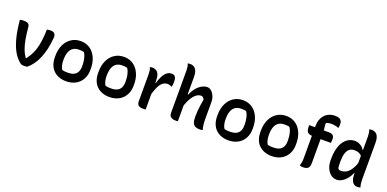

<svg xmlns="http://www.w3.org/2000/svg" viewBox="-7 -1628 5044 2502"><g transform="rotate(20 2515.0 -377.5)"><path d="M96 -543Q123 -543 141.5 -538.5Q160 -534 171 -522.5Q182 -511 184 -490Q193 -390 206.5 -316.5Q220 -243 240.5 -189.5Q261 -136 291 -94H298Q322 -125 342 -159.5Q362 -194 377 -233.5Q392 -273 401.5 -319.5Q411 -366 416.5 -419.5Q422 -473 423 -536Q435 -540 448.5 -541.5Q462 -543 474 -543Q501 -543 517 -534Q533 -525 540 -507.5Q547 -490 544 -464Q537 -380 521 -309Q505 -238 480 -178.5Q455 -119 422 -73.5Q389 -28 348 6Q339 7 326.5 8.5Q314 10 301 10Q286 10 274.5 7Q263 4 251 -4.5Q239 -13 222 -30Q193 -59 169 -95.5Q145 -132 126 -177.5Q107 -223 92 -277.5Q77 -332 66.5 -396.5Q56 -461 49 -536Q59 -540 72.5 -541.5Q86 -543 96 -543Z M893 -547Q942 -547 986 -528.5Q1030 -510 1063.5 -472Q1097 -434 1116.5 -378.5Q1136 -323 1136 -250V-237Q1136 -162 1104.5 -106Q1073 -50 1017 -19.5Q961 11 886 11Q835 11 791 -4.5Q747 -20 714 -50.5Q681 -81 662.5 -128Q644 -175 644 -238V-250Q644 -340 675.5 -407Q707 -474 763.5 -510.5Q820 -547 893 -547ZM907 -434Q858 -434 825.5 -412Q793 -390 777 -347Q761 -304 761 -242V-235Q761 -200 768 -167.5Q775 -135 792 -110Q810 -105 828 -103.5Q846 -102 869 -102Q921 -102 954 -118Q987 -134 1003 -166Q1019 -198 1019 -246V-252Q1019 -306 1009 -349.5Q999 -393 977 -426Q963 -431 946.5 -432.5Q930 -434 907 -434Z M1493 -547Q1542 -547 1586 -528.5Q1630 -510 1663.5 -472Q1697 -434 1716.5 -378.5Q1736 -323 1736 -250V-237Q1736 -162 1704.5 -106Q1673 -50 1617 -19.5Q1561 11 1486 11Q1435 11 1391 -4.5Q1347 -20 1314 -50.5Q1281 -81 1262.5 -128Q1244 -175 1244 -238V-250Q1244 -340 1275.5 -407Q1307 -474 1363.5 -510.5Q1420 -547 1493 -547ZM1507 -434Q1458 -434 1425.5 -412Q1393 -390 1377 -347Q1361 -304 1361 -242V-235Q1361 -200 1368 -167.5Q1375 -135 1392 -110Q1410 -105 1428 -103.5Q1446 -102 1469 -102Q1521 -102 1554 -118Q1587 -134 1603 -166Q1619 -198 1619 -246V-252Q1619 -306 1609 -349.5Q1599 -393 1577 -426Q1563 -431 1546.5 -432.5Q1530 -434 1507 -434Z M1982 -367H1995Q2012 -427 2034 -468.5Q2056 -510 2085 -532Q2114 -554 2148 -554Q2163 -554 2174 -550.5Q2185 -547 2193 -539Q2204 -529 2209 -510.5Q2214 -492 2214 -459Q2214 -450 2213.5 -441.5Q2213 -433 2212 -424.5Q2211 -416 2209 -408Q2207 -400 2205 -393H2199Q2187 -401 2174 -405Q2161 -409 2142 -409Q2108 -409 2079 -386.5Q2050 -364 2026.5 -315.5Q2003 -267 1982 -190ZM1989 1Q1982 2 1976.5 3Q1971 4 1966 4Q1961 4 1955 4Q1930 4 1913.5 -0.5Q1897 -5 1887 -15Q1877 -25 1872.5 -38Q1868 -51 1868 -68Q1868 -109 1868 -147.5Q1868 -186 1868 -223.5Q1868 -261 1868 -297Q1868 -333 1868 -369.5Q1868 -406 1868 -441Q1868 -469 1864.5 -493.5Q1861 -518 1851 -537Q1857 -538 1863 -539Q1869 -540 1875.5 -541Q1882 -542 1887 -542Q1916 -542 1939 -528.5Q1962 -515 1975.5 -483Q1989 -451 1989 -395Q1989 -355 1989 -313.5Q1989 -272 1989 -231Q1989 -190 1989 -150.5Q1989 -111 1989 -72.5Q1989 -34 1989 1Z M2403 4Q2371 4 2351.5 -5.5Q2332 -15 2323.5 -31Q2315 -47 2315 -65Q2315 -148 2315 -221.5Q2315 -295 2315 -363.5Q2315 -432 2315 -503.5Q2315 -575 2315 -655Q2315 -682 2311.5 -706.5Q2308 -731 2298 -750Q2304 -752 2310 -752.5Q2316 -753 2322.5 -754Q2329 -755 2334 -755Q2361 -755 2384 -742Q2407 -729 2421.5 -697Q2436 -665 2436 -609Q2436 -530 2436 -454Q2436 -378 2436 -302.5Q2436 -227 2436 -151.5Q2436 -76 2436 1Q2429 2 2424 3Q2419 4 2414.5 4Q2410 4 2403 4ZM2419 -163 2418 -370H2443Q2459 -408 2480.5 -440.5Q2502 -473 2529 -497Q2556 -521 2586 -534.5Q2616 -548 2647 -548Q2671 -548 2691.5 -534Q2712 -520 2727.5 -496.5Q2743 -473 2752 -445Q2761 -417 2761 -388Q2761 -348 2761 -308.5Q2761 -269 2761 -229Q2761 -189 2761 -149Q2761 -105 2765 -72.5Q2769 -40 2779 0Q2768 2 2757.5 3.5Q2747 5 2734 5Q2701 5 2677 -6.5Q2653 -18 2640.5 -47.5Q2628 -77 2628 -129Q2628 -169 2631 -208Q2634 -247 2640 -289Q2646 -331 2654 -378Q2646 -396 2634 -405.5Q2622 -415 2607 -415Q2581 -415 2556 -400.5Q2531 -386 2506.5 -356Q2482 -326 2460 -278Q2438 -230 2419 -163Z M3143 -547Q3192 -547 3236 -528.5Q3280 -510 3313.5 -472Q3347 -434 3366.5 -378.5Q3386 -323 3386 -250V-237Q3386 -162 3354.5 -106Q3323 -50 3267 -19.5Q3211 11 3136 11Q3085 11 3041 -4.5Q2997 -20 2964 -50.5Q2931 -81 2912.5 -128Q2894 -175 2894 -238V-250Q2894 -340 2925.5 -407Q2957 -474 3013.5 -510.5Q3070 -547 3143 -547ZM3157 -434Q3108 -434 3075.5 -412Q3043 -390 3027 -347Q3011 -304 3011 -242V-235Q3011 -200 3018 -167.5Q3025 -135 3042 -110Q3060 -105 3078 -103.5Q3096 -102 3119 -102Q3171 -102 3204 -118Q3237 -134 3253 -166Q3269 -198 3269 -246V-252Q3269 -306 3259 -349.5Q3249 -393 3227 -426Q3213 -431 3196.5 -432.5Q3180 -434 3157 -434Z M3743 -547Q3792 -547 3836 -528.5Q3880 -510 3913.5 -472Q3947 -434 3966.5 -378.5Q3986 -323 3986 -250V-237Q3986 -162 3954.5 -106Q3923 -50 3867 -19.5Q3811 11 3736 11Q3685 11 3641 -4.5Q3597 -20 3564 -50.5Q3531 -81 3512.5 -128Q3494 -175 3494 -238V-250Q3494 -340 3525.5 -407Q3557 -474 3613.5 -510.5Q3670 -547 3743 -547ZM3757 -434Q3708 -434 3675.5 -412Q3643 -390 3627 -347Q3611 -304 3611 -242V-235Q3611 -200 3618 -167.5Q3625 -135 3642 -110Q3660 -105 3678 -103.5Q3696 -102 3719 -102Q3771 -102 3804 -118Q3837 -134 3853 -166Q3869 -198 3869 -246V-252Q3869 -306 3859 -349.5Q3849 -393 3827 -426Q3813 -431 3796.5 -432.5Q3780 -434 3757 -434Z M4061 -536H4330Q4361 -536 4378 -528.5Q4395 -521 4402.5 -505Q4410 -489 4410 -463Q4410 -450 4408.5 -437.5Q4407 -425 4405 -415H4172Q4128 -415 4103.5 -425Q4079 -435 4070 -458Q4061 -481 4061 -520Q4061 -524 4061 -528Q4061 -532 4061 -536ZM4263 -78Q4263 -47 4253 -28Q4243 -9 4223 -0.5Q4203 8 4174 8Q4157 8 4145 5.5Q4133 3 4126 0Q4133 -23 4137.5 -48Q4142 -73 4142 -104Q4142 -160 4142 -216.5Q4142 -273 4142 -329.5Q4142 -386 4142 -442.5Q4142 -499 4142 -555Q4142 -600 4155.5 -639Q4169 -678 4194 -706Q4219 -734 4255.5 -750Q4292 -766 4339 -766Q4361 -766 4376 -763Q4391 -760 4401 -754.5Q4411 -749 4417 -742Q4428 -732 4432.5 -714.5Q4437 -697 4437 -677Q4437 -666 4435.5 -654.5Q4434 -643 4431 -632H4426Q4414 -638 4399 -642Q4384 -646 4365 -648.5Q4346 -651 4324 -651Q4306 -651 4290 -647.5Q4274 -644 4257 -637Q4254 -618 4257 -595Q4260 -572 4263 -548Q4263 -516 4263 -469.5Q4263 -423 4263 -369Q4263 -315 4263 -261Q4263 -207 4263 -159.5Q4263 -112 4263 -78Z M4693 -547Q4723 -547 4748.5 -536.5Q4774 -526 4794 -509Q4814 -492 4825 -471H4845V-377Q4820 -406 4793.5 -418.5Q4767 -431 4730 -431Q4687 -431 4659.5 -408.5Q4632 -386 4618.5 -341.5Q4605 -297 4605 -232V-222Q4605 -194 4606 -173Q4607 -152 4612 -134Q4620 -125 4628.5 -121Q4637 -117 4648 -117Q4689 -117 4723.5 -135.5Q4758 -154 4787.5 -198Q4817 -242 4841 -315V-149H4825Q4807 -105 4777.5 -68.5Q4748 -32 4711.5 -10.5Q4675 11 4636 11Q4605 11 4576.5 -4.5Q4548 -20 4526.5 -48.5Q4505 -77 4492.5 -114.5Q4480 -152 4480 -196V-216Q4480 -304 4497.5 -367Q4515 -430 4545 -469.5Q4575 -509 4613 -528Q4651 -547 4693 -547ZM4850 -757Q4877 -757 4900.5 -744Q4924 -731 4938 -699Q4952 -667 4952 -610Q4952 -546 4952 -483Q4952 -420 4952 -358Q4952 -296 4952 -234Q4952 -172 4952 -110Q4952 -79 4955 -53.5Q4958 -28 4967 0Q4962 1 4956 2Q4950 3 4945 4Q4940 5 4935 5.5Q4930 6 4923 6Q4891 6 4870.5 -13Q4850 -32 4840.5 -63Q4831 -94 4831 -130Q4831 -204 4831 -269Q4831 -334 4831 -395.5Q4831 -457 4831 -521Q4831 -585 4831 -656Q4831 -684 4827.5 -708.5Q4824 -733 4814 -751Q4819 -752 4823 -753Q4827 -754 4831.5 -755Q4836 -756 4840.5 -756.5Q4845 -757 4850 -757Z"/></g></svg>

Font: Recursive Casual SemiBold
Style: Regular
Weight: 600
Version: Version 1.047